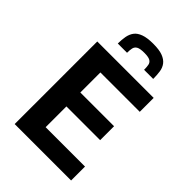

<svg xmlns="http://www.w3.org/2000/svg" viewBox="-262 -1021 1131 1131"><g transform="rotate(45 303.5 -456.0)"><path d="M82 0V-688H552V-572H224V-405H505V-289H224V-116H552V0ZM325 -912Q375 -912 404 -901Q433 -890 448 -870.5Q463 -851 467 -824Q471 -797 471 -765H395Q395 -787 392 -803.5Q389 -820 374.5 -828.5Q360 -837 325 -837Q290 -837 275 -828.5Q260 -820 256.5 -803.5Q253 -787 253 -765H176Q176 -797 181 -824Q186 -851 200.5 -870.5Q215 -890 245 -901Q275 -912 325 -912Z"/></g></svg>

Font: Saira Thin SemiBold
Style: Regular
Weight: 600
Version: Version 1.101